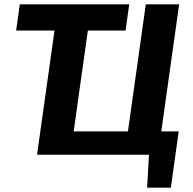

<svg xmlns="http://www.w3.org/2000/svg" viewBox="-20 -710 886 881"><path d="M552 0 649 -690H802L705 0ZM150 0 247 -690H400L303 0ZM295 0 310 -107H800L785 0ZM655 151 664 -7H786L764 151ZM54 -570 71 -690H573L556 -570Z"/></svg>

Font: Exo 2
Style: Bold Italic
Weight: 700
Italic angle: -8°
Designer: Natanael Gama
Foundry: Natanael Gama
Version: Version 2.010